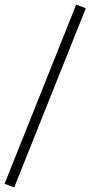

<svg xmlns="http://www.w3.org/2000/svg" viewBox="-40 -764 395 839"><path d="M22 55 -20 39 293 -744 335 -728Z"/></svg>

Font: Nunito Sans 10pt Expanded ExtraLight
Style: Regular
Weight: 250
Width: 7
Designer: Vernon Adams
Foundry: Vernon Adams
Version: Version 3.101;gftools[0.9.27]